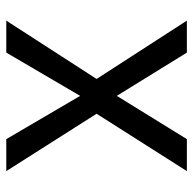

<svg xmlns="http://www.w3.org/2000/svg" viewBox="-22 -562 585 580"><g transform="rotate(-90 270.0 -272.5)"><path d="M139.2 -545.5H42.6L215.9 -272.7L42.6 0H139.2L269.9 -211.6L400.6 0H497.2L321 -272.7L497.2 -545.5H400.6L269.9 -322.4Z"/></g></svg>

Font: Karasuma Gothic
Style: Regular
Weight: 400
Designer: Rasmus Andersson, Ryoko Nishizuka
Foundry: Genbu
Version: Version 1.00